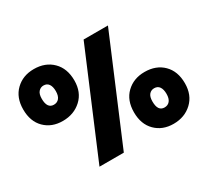

<svg xmlns="http://www.w3.org/2000/svg" viewBox="-139 -927 1242 1148"><g transform="rotate(-30 482.0 -353.0)"><path d="M714 -706 416 0H248L546 -706ZM24 -524Q24 -606 73.5 -654Q123 -702 199 -702Q278 -702 327 -653.5Q376 -605 376 -522Q376 -441 324.5 -393.5Q273 -346 196 -346Q120 -346 72 -393.5Q24 -441 24 -524ZM200 -588Q180 -588 166 -572.5Q152 -557 152 -524Q152 -491 163.5 -474Q175 -457 198 -457Q221 -457 234.5 -473.5Q248 -490 248 -522Q248 -553 236 -570.5Q224 -588 200 -588ZM589 -178Q589 -261 638.5 -308.5Q688 -356 764 -356Q843 -356 891.5 -308Q940 -260 940 -177Q940 -96 889 -48Q838 0 761 0Q685 0 637 -48Q589 -96 589 -178ZM765 -243Q744 -243 730.5 -227.5Q717 -212 717 -179Q717 -145 728.5 -128.5Q740 -112 763 -112Q786 -112 799.5 -128.5Q813 -145 813 -177Q813 -208 801 -225.5Q789 -243 765 -243Z"/></g></svg>

Font: Palanquin Dark SemiBold
Style: Regular
Weight: 600
Designer: Pria Ravichandran
Version: Version 1.001